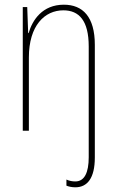

<svg xmlns="http://www.w3.org/2000/svg" viewBox="-20 -557 498 818"><path d="M301 241C352 241 384 202 384 114V-366C384 -485 333 -537 252 -537C161 -537 118 -472 102 -416H100L96 -527H77V0H103V-312C103 -448 170 -513 250 -513C317 -513 358 -469 358 -359V113C358 178 340 216 301 216C289 216 276 214 263 208V234C273 238 286 241 301 241Z"/></svg>

Font: Noto Sans Devanagari Condensed Thin
Style: Regular
Weight: 100
Width: 3
Designer: Jelle Bosma - Monotype Design Team
Foundry: Monotype Imaging Inc.
Version: Version 2.004